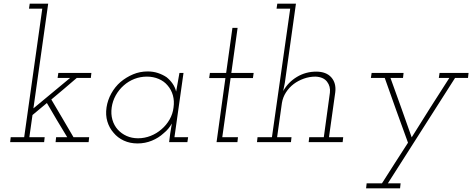

<svg xmlns="http://www.w3.org/2000/svg" viewBox="-20 -770 2558 1040"><path d="M284 -27 281 0H460L463 -27H378Q349 -78 318.5 -128.5Q288 -179 258 -231Q296 -263 326.5 -288.5Q357 -314 396 -348H472L475 -375H296L292 -348H360L161 -183L241 -750H141L137 -723H209L111 -27H38L35 0H219L222 -27H139L156 -147L234 -212Q261 -165 288.5 -119Q316 -73 344 -27Z M557 -188Q551 -147 561.5 -112Q572 -77 595 -51Q617 -24 650.5 -8.5Q684 7 725 7Q766 7 802.5 -8Q839 -23 866 -48Q881 -60 892 -73.5Q903 -87 911 -101Q909 -88 906.5 -74.5Q904 -61 902 -47L896 0H995L999 -27H925L974 -375H952Q948 -349 943 -324Q938 -299 934 -274Q929 -296 915.5 -316Q902 -336 882 -352Q861 -366 835.5 -374.5Q810 -383 780 -383Q738 -383 701 -367.5Q664 -352 633 -326Q603 -300 583 -264Q563 -228 557 -188ZM585 -188Q590 -223 607 -253.5Q624 -284 650 -307Q676 -330 708 -342.5Q740 -355 776 -355Q810 -355 839.5 -342.5Q869 -330 888 -307Q908 -284 916.5 -253.5Q925 -223 920 -188Q916 -153 898.5 -122.5Q881 -92 855 -70Q829 -47 796 -34Q763 -21 728 -21Q694 -21 666 -33.5Q638 -46 618 -68Q598 -90 589 -121Q580 -152 585 -188Z M1239 -619 1205 -375H1117L1113 -347H1201L1153 0H1266L1269 -27H1184L1229 -347H1350L1354 -375H1233L1267 -619Z M1655 -27 1652 0H1836L1839 -27H1762L1796 -270Q1802 -320 1774.5 -351Q1747 -382 1693 -382Q1636 -382 1588.5 -353.5Q1541 -325 1514 -277L1523 -322L1583 -750H1482L1478 -723H1552L1453 -27H1375L1372 0H1556L1559 -27H1481L1507 -212Q1512 -243 1529 -269.5Q1546 -296 1571 -315Q1595 -333 1625.5 -344Q1656 -355 1689 -355Q1732 -353 1751.5 -327.5Q1771 -302 1767 -268L1734 -27Z M1966 223 1963 250H2147L2150 223H2081Q2173 79 2263 -62.5Q2353 -204 2445 -348H2515L2518 -375H2361L2357 -348H2414Q2362 -267 2310 -185.5Q2258 -104 2210 -26Q2182 -107 2153 -187Q2124 -267 2095 -348H2163L2166 -375H1993L1989 -348H2064Q2095 -259 2126.5 -172Q2158 -85 2190 3Q2155 57 2119.5 112.5Q2084 168 2049 223Z"/></svg>

Font: Josefin Slab Thin Light
Style: Italic
Weight: 300
Italic angle: -12°
Version: Version 2.000